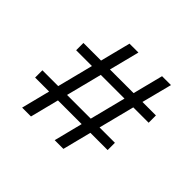

<svg xmlns="http://www.w3.org/2000/svg" viewBox="-155 -885 1057 1057"><g transform="rotate(45 374.0 -356.5)"><path d="M173.8 -190.9H64.9V-247.6H188L241.2 -457H118.2V-513.7H255.4L300.3 -690.4H369.6L324.7 -513.7H508.8L553.7 -690.4H623L577.6 -513.7H682.6V-457H563L509.8 -247.6H629.4V-190.9H495.1L452.6 -23.4H384.8L427.2 -190.9H242.7L200.2 -23.4H131.3ZM441.4 -247.6 494.6 -457H310.1L256.8 -247.6Z"/></g></svg>

Font: Armata
Style: Regular
Weight: 400
Designer: Viktoriya Grabowska
Foundry: Viktoriya Grabowska
Version: Version 1.003